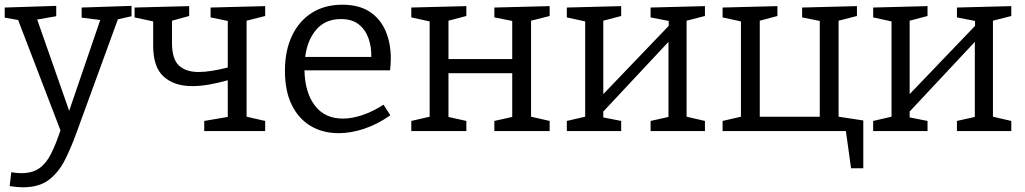

<svg xmlns="http://www.w3.org/2000/svg" viewBox="-26 -557 4355 816"><path d="M15 234 22 175Q34 177 44.5 178Q55 179 64 179Q111 179 140.5 158.5Q170 138 190.5 97.5Q211 57 231 -3L51 -472L-6 -482V-525L213 -532V-488L132 -474L268 -86L400 -472L321 -482V-525L533 -532V-488L475 -475L301 2Q277 69 250 122.5Q223 176 181.5 207.5Q140 239 71 239Q47 239 15 234Z M1101 -43V0H842V-43L942 -60V-216Q900 -204 862 -197.5Q824 -191 791 -191Q715 -191 670 -231Q625 -271 625 -362V-466L546 -483V-525L778 -531V-489L705 -469V-374Q705 -306 734.5 -278.5Q764 -251 818 -251Q844 -251 875 -256Q906 -261 942 -270V-468L869 -483V-525L1101 -531V-489L1022 -469V-61Z M1413 9Q1346 9 1294.5 -21.5Q1243 -52 1214 -111Q1185 -170 1185 -256Q1185 -342 1215 -405Q1245 -468 1299.5 -502.5Q1354 -537 1429 -537Q1499 -537 1544.5 -507.5Q1590 -478 1612.5 -426Q1635 -374 1635 -307Q1635 -296 1634 -284.5Q1633 -273 1632 -258H1268Q1270 -164 1312 -108.5Q1354 -53 1432 -53Q1469 -53 1513 -67.5Q1557 -82 1604 -112L1633 -67Q1577 -28 1521 -9.5Q1465 9 1413 9ZM1423 -476Q1357 -476 1318.5 -431.5Q1280 -387 1271 -315H1552Q1553 -358 1540 -394.5Q1527 -431 1498.5 -453.5Q1470 -476 1423 -476Z M1722 0V-43L1800 -61V-466L1722 -483V-525L1956 -531V-489L1880 -469V-306H2151V-468L2075 -483V-525L2310 -531V-489L2231 -469V-61L2310 -43V0H2075V-43L2151 -60V-246H1880V-60L1956 -43V0Z M2383 0V-43L2461 -61V-466L2383 -483V-525L2614 -531V-489L2538 -469V-157L2816 -447V-468L2739 -483V-525L2970 -531V-489L2892 -469V-61L2970 -43V0H2739V-43L2815 -60V-379L2538 -83V-58L2614 -43V0Z M3643 -45V158H3591L3569 0H3045V-43L3123 -61V-466L3045 -483V-525L3278 -531V-489L3203 -469V-61H3458V-468L3383 -483V-525L3616 -531V-489L3538 -469V-61Z M3685 0V-43L3763 -61V-466L3685 -483V-525L3916 -531V-489L3840 -469V-157L4118 -447V-468L4041 -483V-525L4272 -531V-489L4194 -469V-61L4272 -43V0H4041V-43L4117 -60V-379L3840 -83V-58L3916 -43V0Z"/></svg>

Font: Bitter
Style: Regular
Weight: 400
Designer: Sol Matas, and Bitter project Authors
Foundry: Sol Matas
Version: Version 2.001